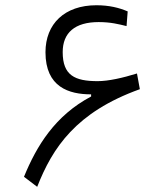

<svg xmlns="http://www.w3.org/2000/svg" viewBox="-20 -723 626 746"><path d="M124.5 2.9C184.1 -148.9 274.9 -287.1 523.4 -376.5L512.2 -437.5C457 -420.4 401.4 -407.7 359.4 -407.7C270.5 -407.7 223.6 -430.2 223.6 -520.5C223.6 -595.7 271 -637.2 363.3 -637.2C410.2 -637.2 441.9 -628.9 471.7 -621.6L476.1 -678.7C442.9 -692.9 404.3 -702.6 354.5 -702.6C231 -702.6 156.7 -630.4 156.7 -520C156.7 -384.3 248 -356.4 334 -356.4V-348.1C193.8 -273.9 122.1 -155.8 73.2 -36.1Z"/></svg>

Font: Cascadia Mono Light
Style: Regular
Weight: 300
Monospace: yes
Designer: Aaron Bell
Foundry: Saja Typeworks
Version: Version 2404.023